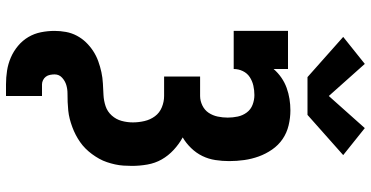

<svg xmlns="http://www.w3.org/2000/svg" viewBox="-318 -713 1236 640"><g transform="rotate(90 300.0 -393.0)"><path d="M261 205Q238 205 215.5 201.5Q193 198 172 189Q151 180 133 165Q115 150 103.5 130.5Q92 111 87.5 88.5Q83 66 83 43Q83 24 86.5 5Q90 -14 99 -31Q108 -48 121 -61.5Q134 -75 150 -85.5Q166 -96 184 -102.5Q202 -109 220.5 -113Q239 -117 258.5 -118Q278 -119 297 -120Q316 -121 334 -127Q352 -133 365 -147.5Q378 -162 383 -180.5Q388 -199 388 -218Q388 -237 383.5 -256.5Q379 -276 367.5 -291.5Q356 -307 337.5 -314.5Q319 -322 300 -322H235V-442H300Q316 -442 331.5 -449.5Q347 -457 356 -470.5Q365 -484 368.5 -500.5Q372 -517 372 -534Q372 -551 368.5 -567.5Q365 -584 355 -597.5Q345 -611 329 -617Q313 -623 297 -623Q281 -623 265.5 -619.5Q250 -616 237 -607.5Q224 -599 217 -584.5Q210 -570 210 -554H83V-735H210V-687Q223 -702 239 -713Q255 -724 273 -730.5Q291 -737 310 -740Q329 -743 348 -743Q373 -743 398 -737Q423 -731 443.5 -717Q464 -703 478.5 -682Q493 -661 501.5 -637.5Q510 -614 513.5 -589Q517 -564 517 -539Q517 -516 513.5 -493Q510 -470 500 -449.5Q490 -429 473.5 -412Q457 -395 438 -384Q460 -372 479.5 -354Q499 -336 511.5 -314Q524 -292 528.5 -266Q533 -240 533 -215Q533 -201 532 -186.5Q531 -172 528 -158.5Q525 -145 520.5 -131.5Q516 -118 509 -105.5Q502 -93 493.5 -81.5Q485 -70 475 -60Q465 -50 453.5 -42Q442 -34 429.5 -27.5Q417 -21 403.5 -16Q390 -11 376.5 -7.5Q363 -4 348.5 -2.5Q334 -1 320 -0.5Q306 0 291.5 0Q277 0 263.5 4Q250 8 239 18Q228 28 228 43Q228 50 229.5 58Q231 66 235.5 72Q240 78 247 81.5Q254 85 261 85H300V205ZM237 -800 103 -919 193 -991 300 -871 407 -991 497 -919 363 -800Z"/></g></svg>

Font: Iosevka Curly Slab HvEx
Style: Regular
Weight: 900
Width: 7
Monospace: yes
Designer: Belleve Invis
Foundry: Belleve Invis
Version: Version 11.1.0; ttfautohint (v1.8.3)